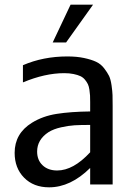

<svg xmlns="http://www.w3.org/2000/svg" viewBox="-20 -781 562 813"><path d="M374 -761.2 259.8 -601.1H203.1L278.8 -761.2ZM265.1 -542Q305.2 -542 335.9 -535.4Q366.7 -528.8 386.7 -519.5Q406.7 -510.3 420.7 -492.2Q434.6 -474.1 441.7 -459.7Q448.7 -445.3 452.4 -419.4Q456.1 -393.6 456.5 -377.9Q457 -362.3 457 -333V0H361.8V-69.8Q278.8 12.2 188 12.2Q122.1 12.2 82 -28.6Q42 -69.3 42 -133.8Q42 -215.8 115.2 -261.2Q161.1 -289.6 220 -298.8Q278.8 -308.1 361.8 -309.1V-349.1Q361.8 -366.2 361.3 -376.5Q360.8 -386.7 358.6 -401.1Q356.4 -415.5 352.3 -424.3Q348.1 -433.1 340.1 -443.1Q332 -453.1 320.6 -458.5Q309.1 -463.9 291.7 -467.5Q274.4 -471.2 252 -471.2Q170.4 -471.2 77.1 -432.1V-504.9Q163.1 -542 265.1 -542ZM361.8 -136.2V-252Q320.8 -252 295.7 -250.5Q270.5 -249 238.8 -241.9Q207 -234.9 185.1 -221.2Q137.2 -189.5 137.2 -139.2Q137.2 -103 160.4 -81.1Q183.6 -59.1 222.2 -59.1Q290.5 -59.1 361.8 -136.2Z"/></svg>

Font: Aurulent Sans
Style: Regular
Weight: 400
Version: Version 2007.05.04